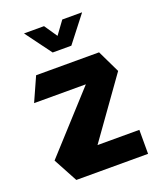

<svg xmlns="http://www.w3.org/2000/svg" viewBox="-134 -796 731 880"><g transform="rotate(-20 232.0 -356.5)"><path d="M24 -397V-398L76 -514H383L436 -404L231 -117H435V0H85L22 -117V-118L276 -397ZM183 -586 90 -712V-713H187L230 -650L276 -713H372V-712L274 -586H184Z"/></g></svg>

Font: Foldit Thin SemiBold
Style: Regular
Weight: 600
Version: Version 1.003